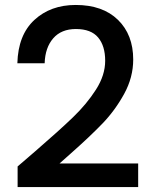

<svg xmlns="http://www.w3.org/2000/svg" viewBox="-20 -764 617 774"><path d="M123 -155Q219 -238 274.5 -291.5Q330 -345 367 -403Q404 -461 404 -519Q404 -579 375.5 -613Q347 -647 286 -647Q227 -647 194.5 -609.5Q162 -572 160 -509H50Q53 -623 118.5 -683.5Q184 -744 285 -744Q394 -744 455.5 -684Q517 -624 517 -524Q517 -452 480.5 -385.5Q444 -319 393.5 -266.5Q343 -214 265 -145L220 -105H537V-10H51V-93Z"/></svg>

Font: Poppins Medium A&M
Style: Regular
Weight: 500
Designer: Ninad Kale (Devanagari), Jonny Pinhorn (Latin)
Foundry: Indian Type Foundry
Version: 4.004